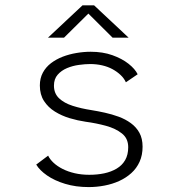

<svg xmlns="http://www.w3.org/2000/svg" viewBox="-20 -712 690 742"><path d="M322.5 11Q273 11 231.8 -1.5Q190.5 -14 161.8 -34Q133 -54 120 -76L166 -110.5Q173 -96 187.2 -82.8Q201.5 -69.5 222.2 -59Q243 -48.5 269 -42.5Q295 -36.5 325 -36.5Q356 -36.5 383 -42.2Q410 -48 431 -60.5Q452 -73 463.8 -93.5Q475.5 -114 475.5 -143Q475.5 -177 451.2 -196.2Q427 -215.5 389.5 -225.8Q352 -236 311 -241.5Q280.5 -246 249.5 -255.2Q218.5 -264.5 192.2 -280.8Q166 -297 150 -321.8Q134 -346.5 134 -381.5Q134 -409.5 145.5 -431Q157 -452.5 177 -467.8Q197 -483 222.2 -492.8Q247.5 -502.5 275.5 -507.2Q303.5 -512 330.5 -512Q377 -512 414.2 -498.8Q451.5 -485.5 476.8 -465.5Q502 -445.5 512 -425L466.5 -394Q459.5 -409.5 446 -422.2Q432.5 -435 414.5 -444.8Q396.5 -454.5 374.5 -459.5Q352.5 -464.5 328.5 -464.5Q309.5 -464.5 285.2 -461.2Q261 -458 239 -448.8Q217 -439.5 202.8 -423.2Q188.5 -407 188.5 -381Q188.5 -351 208.2 -332.2Q228 -313.5 261 -303Q294 -292.5 333 -286.5Q358 -282.5 385.2 -276.5Q412.5 -270.5 438.5 -261Q464.5 -251.5 485.5 -236.2Q506.5 -221 518.8 -198.8Q531 -176.5 531 -145Q531 -112.5 519.5 -87Q508 -61.5 487.5 -43Q467 -24.5 440.5 -12.5Q414 -0.5 383.8 5.2Q353.5 11 322.5 11ZM165.5 -566.5 299 -691.5H343.5L477 -566.5H415L321.5 -659.5L227.5 -566.5Z"/></svg>

Font: Trispace Thin ExtraLight
Style: Regular
Weight: 250
Version: Version 1.210